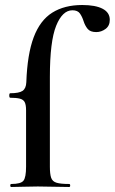

<svg xmlns="http://www.w3.org/2000/svg" viewBox="-20 -746 458 766"><path d="M25 0Q21 0 21 -6Q21 -12 25 -12Q63 -12 73.5 -25Q84 -38 84 -81V-306Q84 -328 78.5 -338.5Q73 -349 59 -352.5Q45 -356 21 -356Q17 -356 17 -365Q17 -374 21 -374Q56 -374 70 -383.5Q84 -393 85 -418Q89 -530 114.5 -597.5Q140 -665 188.5 -695.5Q237 -726 308 -726Q361 -726 389.5 -711Q418 -696 418 -667Q418 -643 401 -630.5Q384 -618 364 -618Q340 -618 329.5 -631Q319 -644 313.5 -661.5Q308 -679 299 -692Q290 -705 269 -705Q229 -705 204 -643Q179 -581 179 -439V-81Q179 -52 184 -37Q189 -22 205.5 -17Q222 -12 256 -12Q260 -12 260 -6Q260 0 256 0Q224 0 193.5 -1Q163 -2 131 -2Q101 -2 74 -1Q47 0 25 0Z"/></svg>

Font: Cormorant Garamond Light
Style: Regular
Weight: 300
Designer: Christian Thalmann (Catharsis Fonts)
Foundry: Catharsis Fonts
Version: Version 4.001